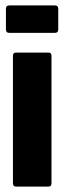

<svg xmlns="http://www.w3.org/2000/svg" viewBox="-20 -692 239 712"><path d="M39 0Q28 0 28 -13V-485Q28 -497 39 -497H160Q171 -497 171 -485V-13Q171 0 160 0ZM15 -570Q2 -570 2 -583V-659Q2 -672 15 -672H183Q196 -672 196 -659V-583Q196 -570 183 -570Z"/></svg>

Font: Sofia Sans Extra Condensed Black
Style: Regular
Weight: 900
Designer: Botio Nikoltchev, Ani Petrova
Foundry: lettersoup
Version: Version 4.101